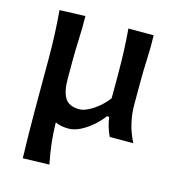

<svg xmlns="http://www.w3.org/2000/svg" viewBox="-105 -588 787 871"><g transform="rotate(15 289.0 -153.0)"><path d="M81.5 195.5Q80 141 79 88.5Q78 36 78 -26V-272Q78 -338.5 75.5 -390.8Q73 -443 68.5 -497L189 -501Q190 -446.5 187.5 -393.8Q185 -341 185 -284V-205Q185 -145.5 203.8 -115.5Q222.5 -85.5 271.5 -85.5Q289 -85.5 312.5 -97Q336 -108.5 359.5 -128.2Q383 -148 400.5 -172V-284Q400.5 -341.5 398.5 -392.2Q396.5 -443 392 -497H510.5Q512.5 -443 509.8 -390.5Q507 -338 507 -272V-166Q507 -129.5 516.2 -87Q525.5 -44.5 548 0H437.5Q427 -21.5 420.8 -43.2Q414.5 -65 411.5 -87.5H401Q383.5 -63.5 357.8 -40.8Q332 -18 302.8 -3Q273.5 12 246 12Q209.5 12 184 -0.5Q185 50.5 190.2 96.5Q195.5 142.5 205.5 192Z"/></g></svg>

Font: Commissioner Flair Medium
Style: Regular
Weight: 500
Designer: Kostas Bartsokas
Foundry: Kostas Bartsokas
Version: Version 1.000; ttfautohint (v1.8.3)